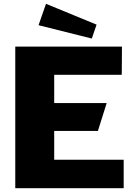

<svg xmlns="http://www.w3.org/2000/svg" viewBox="-20 -986 704 1006"><path d="M60 -742V0H628V-149H264V-300H493L539 -446H264V-594H618L619 -742ZM221 -966 182 -854 461 -784 486 -857Z"/></svg>

Font: Bisquit Text
Style: Bold
Weight: 800
Version: Version 1.004;Glyphs 3.2.3 (3260)